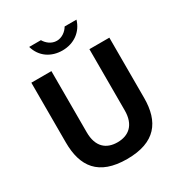

<svg xmlns="http://www.w3.org/2000/svg" viewBox="-213 -1077 1159 1234"><g transform="rotate(-30 366.5 -459.5)"><path d="M536 -929H448C431 -899 397 -874 360 -874C319 -874 288 -901 272 -929H185C208 -847 277 -802 360 -802C446 -802 513 -851 536 -929ZM661 -276V-723H513V-269C513 -161 454 -114 371 -114C288 -114 231 -161 231 -269V-723H82V-280C82 -101 160 10 371 10C582 10 661 -100 661 -276Z"/></g></svg>

Font: United Sans
Style: Bold
Weight: 700
Designer: Pablo Impallari, Rodrigo Fuenzalida (Modified by Dan O. Williams)
Version: Version 1.000;PS 001.000;hotconv 1.0.88;makeotf.lib2.5.64775